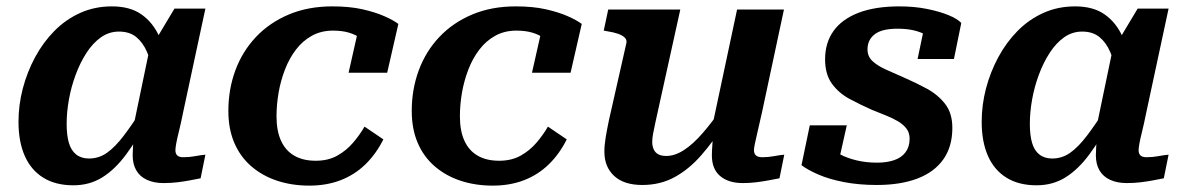

<svg xmlns="http://www.w3.org/2000/svg" viewBox="-20 -569 3724 602"><path d="M505 -352 461 -335Q454 -376 441 -406Q428 -436 407 -453Q386 -470 353 -470Q322 -470 296.5 -452Q271 -434 251 -403Q231 -372 217 -334Q203 -296 196 -256.5Q189 -217 189 -181Q189 -145 196 -121Q203 -97 219 -84.5Q235 -72 259 -72Q290 -72 315.5 -90Q341 -108 368 -143.5Q395 -179 428 -231L446 -198Q411 -133 376 -85.5Q341 -38 301 -13Q261 12 210 12Q154 12 115.5 -12Q77 -36 57.5 -80.5Q38 -125 38 -187Q38 -240 51.5 -291.5Q65 -343 90 -389.5Q115 -436 150.5 -472Q186 -508 231.5 -528.5Q277 -549 331 -549Q388 -549 424 -523.5Q460 -498 479.5 -454Q499 -410 505 -352ZM624 -542 554 -216Q547 -181 541 -157Q535 -133 532.5 -119Q530 -105 530 -98Q530 -87 536 -81.5Q542 -76 555 -76Q574 -76 592.5 -79.5Q611 -83 624 -84L609 -10Q594 -7 575.5 -3.5Q557 0 536.5 2.5Q516 5 493 5Q463 5 441 -5Q419 -15 407.5 -34.5Q396 -54 396 -82Q396 -91 397 -109Q398 -127 401 -151L392 -142L449 -416L457 -425L527 -542Z M970 -65Q1009 -65 1037.5 -81Q1066 -97 1087 -121.5Q1108 -146 1123 -172L1182 -132Q1159 -86 1125.5 -53.5Q1092 -21 1048 -4Q1004 13 950 13Q895 13 848.5 -2.5Q802 -18 767.5 -48Q733 -78 714.5 -121.5Q696 -165 696 -221Q696 -289 718 -348.5Q740 -408 782.5 -453Q825 -498 885.5 -523.5Q946 -549 1022 -549Q1076 -549 1116 -540Q1156 -531 1184.5 -518.5Q1213 -506 1229 -494L1194 -341H1073L1105 -483Q1118 -482 1126 -474.5Q1134 -467 1137.5 -457Q1141 -447 1140.5 -437Q1140 -427 1136 -422Q1127 -437 1111.5 -448.5Q1096 -460 1074.5 -466.5Q1053 -473 1024 -473Q987 -473 958 -457Q929 -441 908 -413.5Q887 -386 873.5 -351Q860 -316 853.5 -278.5Q847 -241 847 -204Q847 -159 861 -128Q875 -97 902.5 -81Q930 -65 970 -65Z M1545 -65Q1584 -65 1612.5 -81Q1641 -97 1662 -121.5Q1683 -146 1698 -172L1757 -132Q1734 -86 1700.5 -53.5Q1667 -21 1623 -4Q1579 13 1525 13Q1470 13 1423.5 -2.5Q1377 -18 1342.5 -48Q1308 -78 1289.5 -121.5Q1271 -165 1271 -221Q1271 -289 1293 -348.5Q1315 -408 1357.5 -453Q1400 -498 1460.5 -523.5Q1521 -549 1597 -549Q1651 -549 1691 -540Q1731 -531 1759.5 -518.5Q1788 -506 1804 -494L1769 -341H1648L1680 -483Q1693 -482 1701 -474.5Q1709 -467 1712.5 -457Q1716 -447 1715.5 -437Q1715 -427 1711 -422Q1702 -437 1686.5 -448.5Q1671 -460 1649.5 -466.5Q1628 -473 1599 -473Q1562 -473 1533 -457Q1504 -441 1483 -413.5Q1462 -386 1448.5 -351Q1435 -316 1428.5 -278.5Q1422 -241 1422 -204Q1422 -159 1436 -128Q1450 -97 1477.5 -81Q1505 -65 1545 -65Z M2036 -190Q2031 -167 2028 -151.5Q2025 -136 2025 -124Q2025 -111 2029.5 -101Q2034 -91 2043.5 -85.5Q2053 -80 2069 -80Q2096 -80 2124.5 -98.5Q2153 -117 2183 -151.5Q2213 -186 2246 -234L2255 -186Q2218 -127 2179 -82.5Q2140 -38 2095 -13.5Q2050 11 1994 11Q1936 11 1905.5 -17.5Q1875 -46 1875 -93Q1875 -114 1879 -138Q1883 -162 1889 -191L1944 -434Q1946 -444 1939 -451Q1932 -458 1918 -463Q1904 -468 1884 -471L1873 -473L1887 -539H2113ZM2369 -216Q2361 -181 2355.5 -157Q2350 -133 2347 -119Q2344 -105 2344 -98Q2344 -87 2350.5 -81.5Q2357 -76 2370 -76Q2389 -76 2407.5 -79.5Q2426 -83 2439 -84L2424 -10Q2409 -7 2390 -3.5Q2371 0 2351 2.5Q2331 5 2309 5Q2264 5 2238 -17Q2212 -39 2212 -82Q2212 -88 2212.5 -98.5Q2213 -109 2214 -122.5Q2215 -136 2217 -152L2207 -144L2291 -539H2438Z M2729 11Q2673 11 2626.5 2Q2580 -7 2546.5 -21.5Q2513 -36 2493 -51L2519 -176H2635L2605 -42Q2587 -50 2579.5 -61Q2572 -72 2573 -85Q2574 -98 2581 -109Q2593 -96 2615 -84.5Q2637 -73 2666.5 -66Q2696 -59 2730 -59Q2761 -59 2784 -67Q2807 -75 2819.5 -92Q2832 -109 2832 -134Q2832 -153 2822 -166Q2812 -179 2795 -189Q2778 -199 2756.5 -207.5Q2735 -216 2713 -225Q2677 -241 2643.5 -259Q2610 -277 2588.5 -306.5Q2567 -336 2567 -383Q2567 -435 2593.5 -472Q2620 -509 2672 -529Q2724 -549 2800 -549Q2847 -549 2886.5 -541Q2926 -533 2954 -521.5Q2982 -510 2994 -497L2971 -384H2857L2879 -489Q2891 -489 2900.5 -480.5Q2910 -472 2914 -459.5Q2918 -447 2913 -435Q2902 -448 2885.5 -458Q2869 -468 2846.5 -473.5Q2824 -479 2794 -479Q2745 -479 2722.5 -461.5Q2700 -444 2700 -414Q2700 -392 2715.5 -377.5Q2731 -363 2757.5 -351Q2784 -339 2814 -326Q2851 -310 2886 -291Q2921 -272 2943.5 -243Q2966 -214 2966 -168Q2966 -109 2937.5 -69Q2909 -29 2856 -9Q2803 11 2729 11Z M3525 -352 3481 -335Q3474 -376 3461 -406Q3448 -436 3427 -453Q3406 -470 3373 -470Q3342 -470 3316.5 -452Q3291 -434 3271 -403Q3251 -372 3237 -334Q3223 -296 3216 -256.5Q3209 -217 3209 -181Q3209 -145 3216 -121Q3223 -97 3239 -84.5Q3255 -72 3279 -72Q3310 -72 3335.5 -90Q3361 -108 3388 -143.5Q3415 -179 3448 -231L3466 -198Q3431 -133 3396 -85.5Q3361 -38 3321 -13Q3281 12 3230 12Q3174 12 3135.5 -12Q3097 -36 3077.5 -80.5Q3058 -125 3058 -187Q3058 -240 3071.5 -291.5Q3085 -343 3110 -389.5Q3135 -436 3170.5 -472Q3206 -508 3251.5 -528.5Q3297 -549 3351 -549Q3408 -549 3444 -523.5Q3480 -498 3499.5 -454Q3519 -410 3525 -352ZM3644 -542 3574 -216Q3567 -181 3561 -157Q3555 -133 3552.5 -119Q3550 -105 3550 -98Q3550 -87 3556 -81.5Q3562 -76 3575 -76Q3594 -76 3612.5 -79.5Q3631 -83 3644 -84L3629 -10Q3614 -7 3595.5 -3.5Q3577 0 3556.5 2.5Q3536 5 3513 5Q3483 5 3461 -5Q3439 -15 3427.5 -34.5Q3416 -54 3416 -82Q3416 -91 3417 -109Q3418 -127 3421 -151L3412 -142L3469 -416L3477 -425L3547 -542Z"/></svg>

Font: Roboto Serif SemiBold
Style: Italic
Weight: 600
Italic angle: -10°
Version: Version 1.007